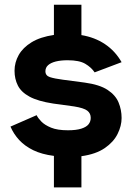

<svg xmlns="http://www.w3.org/2000/svg" viewBox="-20 -657 569 819"><path d="M210 142.3V8Q158 1.3 121.8 -16.3Q85.7 -34 61.8 -59.8Q38 -85.7 24.7 -117L136.3 -165.7Q141.7 -153.7 156.2 -138.7Q170.7 -123.7 197.8 -112.5Q225 -101.3 270 -101.3Q305.3 -101.3 327 -108.3Q348.7 -115.3 357.8 -127Q367 -138.7 367 -154.3Q367 -173.7 352.3 -185Q337.7 -196.3 296.3 -203L206.7 -215.3Q141.7 -225.3 106 -244.7Q70.3 -264 56.2 -292.2Q42 -320.3 42 -355Q42 -390.7 59.8 -422.3Q77.7 -454 114.7 -476.7Q151.7 -499.3 210 -508V-636.7H327.3V-507.3Q384 -498 427.8 -468.7Q471.7 -439.3 498.7 -391.7L383.7 -348.3Q369.3 -369.7 343.8 -384.8Q318.3 -400 268.7 -400Q239.3 -400 218 -394.7Q196.7 -389.3 185.2 -379Q173.7 -368.7 173.7 -353Q173.7 -334.3 193 -328Q212.3 -321.7 248.3 -317L341.3 -304.7Q405 -296 439 -273.5Q473 -251 485.8 -219.8Q498.7 -188.7 498.7 -153.7Q498.7 -120 481.5 -85.5Q464.3 -51 426.7 -25.2Q389 0.7 327.3 9.3V142.3Z"/></svg>

Font: Nata Sans
Style: Regular
Weight: 400
Designer: Daniel Uzquiano Cruz
Version: Version 1.001